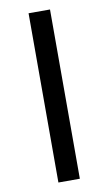

<svg xmlns="http://www.w3.org/2000/svg" viewBox="-85 -777 462 820"><g transform="rotate(-10 146.5 -367.0)"><path d="M100 0H193V-734H100Z"/></g></svg>

Font: Microsoft YaHei
Style: Regular
Weight: 400
Designer: Ryoko NISHIZUKA 西塚涼子 (kana, bopomofo & ideographs); Paul D. Hunt (Latin, Greek & Cyrillic); Sandoll Communications 산돌커뮤니
Foundry: Adobe
Version: Version 2.001;hotconv 1.0.111;makeotfexe 2.5.65597